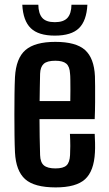

<svg xmlns="http://www.w3.org/2000/svg" viewBox="-20 -786 460 814"><path d="M216 8.5Q125.5 8.5 86.5 -26.5Q47.5 -61.5 43.5 -140Q42 -171 41.5 -213Q41 -255 41 -300Q41 -345 41.5 -386.5Q42 -428 43.5 -459Q48 -539.5 88.2 -574Q128.5 -608.5 214.5 -608.5Q302 -608.5 340.5 -574Q379 -539.5 382.5 -463Q383 -451.5 383.2 -421Q383.5 -390.5 383.2 -352.8Q383 -315 381.5 -281H147.5Q147.5 -244 148.2 -206.2Q149 -168.5 150 -128.5Q151 -97.5 166.2 -84.8Q181.5 -72 215 -72Q248.5 -72 262 -84.8Q275.5 -97.5 277 -128.5Q278 -144 278 -167Q278 -190 276.5 -218.5H381.5Q382.5 -205.5 383 -180.8Q383.5 -156 382.5 -140Q378.5 -60.5 340.5 -26Q302.5 8.5 216 8.5ZM148 -357.5H278Q278.5 -381.5 278.5 -405.5Q278.5 -429.5 278.2 -447.8Q278 -466 277 -473.5Q275.5 -504 261 -516.2Q246.5 -528.5 214.5 -528.5Q179.5 -528.5 165.2 -515.2Q151 -502 150 -473.5Q149.5 -444.5 148.8 -415.2Q148 -386 148 -357.5ZM212.5 -635Q143 -635 110.5 -666.5Q78 -698 74.5 -766H142.5Q143 -729 159 -710.5Q175 -692 212.5 -692Q249.5 -692 266 -710.2Q282.5 -728.5 283 -766H350.5Q347 -698 314.8 -666.5Q282.5 -635 212.5 -635Z"/></svg>

Font: Big Shoulders Medium
Style: Regular
Weight: 500
Designer: Patric King
Foundry: XO Type Co
Version: Version 2.002